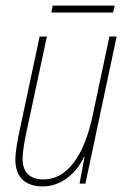

<svg xmlns="http://www.w3.org/2000/svg" viewBox="-20 -658 457 688"><path d="M164 -613H385L391 -638H169ZM133 10C201 10 255 -39 281 -96H283L265 0H286L398 -527H372L312 -244C282 -102 222 -15 136 -15C89 -15 61 -39 61 -88C61 -117 68 -152 75 -186L148 -527H122L51 -194C43 -158 35 -113 35 -86C35 -22 72 10 133 10Z"/></svg>

Font: Noto Sans Condensed Thin
Style: Italic
Weight: 100
Width: 3
Italic angle: -12°
Designer: Monotype Design Team
Foundry: Monotype Imaging Inc.
Version: Version 2.013